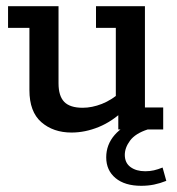

<svg xmlns="http://www.w3.org/2000/svg" viewBox="-20 -418 573 620"><path d="M211 10Q152 10 113.5 -23.5Q75 -57 75 -127V-328H6V-398H169V-149Q169 -108 187.5 -89Q206 -70 247 -70Q277 -70 309 -82.5Q341 -95 374 -124L354 -93V-328H290V-398H448V-71H507V0H362V-60L381 -63Q343 -26 299 -8Q255 10 211 10ZM436 182Q383 182 353 157Q323 132 323 90Q323 49 350.5 17.5Q378 -14 429 -30L457 0Q417 13 400 36Q383 59 383 82Q383 108 401.5 121.5Q420 135 449 135Q464 135 477 132Q490 129 505 123L517 166Q497 174 477.5 178Q458 182 436 182Z"/></svg>

Font: Rokkitt SemiBold Medium
Style: Regular
Weight: 500
Version: Version 3.103